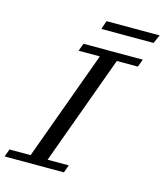

<svg xmlns="http://www.w3.org/2000/svg" viewBox="-169 -895 844 985"><g transform="rotate(15 252.5 -403.0)"><path d="M258.8 -760.3 273.9 -805.7H556.2L536.1 -760.3ZM-51.3 0 -36.6 -41H75.7L287.6 -622.1H174.8L189.9 -663.1H504.9L489.7 -622.1H377.9L166 -41H278.3L263.7 0Z"/></g></svg>

Font: Elstob 6pt
Style: Italic
Weight: 400
Italic angle: -20°
Designer: Peter S. Baker
Version: Version 1.015